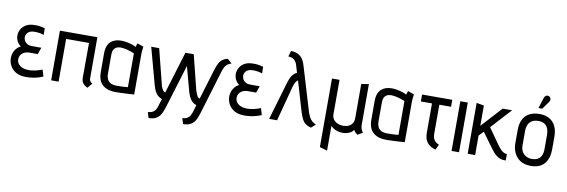

<svg xmlns="http://www.w3.org/2000/svg" viewBox="-61 -1198 5616 1903"><g transform="rotate(10 2747.0 -246.5)"><path d="M303 -430 302 -497Q274 -505 248.5 -508.5Q223 -512 199 -511Q147 -511 114 -492Q81 -473 64.5 -444Q48 -415 47 -384Q46 -363 52.5 -342.5Q59 -322 71.5 -305.5Q84 -289 100 -278Q63 -261 42.5 -225.5Q22 -190 22 -149Q22 -109 41.5 -72Q61 -35 101 -12Q141 11 203 11Q232 11 262 7Q292 3 320 -5Q348 -13 372 -23L352 -90Q336 -84 319 -78.5Q302 -73 284.5 -69Q267 -65 249.5 -63Q232 -61 216 -61Q181 -61 154 -72Q127 -83 111.5 -103Q96 -123 96 -149Q96 -172 105.5 -188Q115 -204 129.5 -214Q144 -224 160.5 -228.5Q177 -233 192 -233H278L302 -301H205Q178 -301 159.5 -312Q141 -323 131.5 -340Q122 -357 122 -375Q122 -393 130 -407.5Q138 -422 153 -432Q168 -442 189 -444Q207 -446 224 -445.5Q241 -445 260.5 -441.5Q280 -438 303 -430Z M831 -81V-500H454V0H529V-430H759L758 -80Q758 -53 767.5 -35.5Q777 -18 790 -8Q803 2 812 6Q821 10 821 10L861 -38Q849 -46 840 -56.5Q831 -67 831 -81Z M1296 -487 1234 -509Q1228 -498 1225 -485Q1222 -472 1222 -472Q1202 -482 1177 -490Q1152 -498 1125 -503Q1098 -508 1070 -508Q1042 -508 1015.5 -500.5Q989 -493 968.5 -475.5Q948 -458 936 -428.5Q924 -399 924 -354V-169Q924 -120 937.5 -86.5Q951 -53 976.5 -33Q1002 -13 1035.5 -4Q1069 5 1108 4Q1125 4 1148 3Q1171 2 1196 1Q1221 0 1242.5 -1.5Q1264 -3 1277 -3.5Q1290 -4 1289 -4V-397Q1289 -427 1292 -452Q1295 -477 1296 -487ZM997 -165V-351Q997 -383 1005.5 -400.5Q1014 -418 1027 -426.5Q1040 -435 1053.5 -437.5Q1067 -440 1078 -440Q1091 -440 1106.5 -437.5Q1122 -435 1139.5 -431Q1157 -427 1176 -420.5Q1195 -414 1215 -406V-65Q1211 -65 1201 -64Q1191 -63 1175.5 -62Q1160 -61 1141 -60.5Q1122 -60 1101 -60Q1067 -60 1044 -71Q1021 -82 1009 -105.5Q997 -129 997 -165Z M1793 -500H1717L1588 -76Q1582 -79 1576 -83Q1570 -87 1564 -95Q1558 -103 1552 -116.5Q1546 -130 1541 -151L1453 -500H1373L1473 -132Q1482 -98 1494.5 -73Q1507 -48 1525 -32Q1543 -16 1567 -7L1543 70Q1538 87 1530.5 100.5Q1523 114 1512 123Q1501 132 1486 137Q1471 142 1452 143L1469 200Q1513 200 1540 186Q1567 172 1582.5 150Q1598 128 1607 103Q1616 78 1623 57ZM2186 -475 2142 -514Q2109 -507 2088 -491Q2067 -475 2053 -447.5Q2039 -420 2026 -377L1935 -76Q1929 -79 1923 -83Q1917 -87 1911.5 -95Q1906 -103 1900 -116.5Q1894 -130 1888 -151L1801 -500H1720L1820 -132Q1829 -98 1841.5 -73Q1854 -48 1871.5 -32Q1889 -16 1914 -7L1891 70Q1885 87 1877.5 100.5Q1870 114 1859 123Q1848 132 1833.5 137Q1819 142 1799 143L1817 200Q1860 200 1887 186Q1914 172 1930 150Q1946 128 1954.5 103Q1963 78 1970 57L2100 -374Q2110 -406 2119.5 -424.5Q2129 -443 2145 -455Q2161 -467 2186 -475Z M2501 -430 2500 -497Q2472 -505 2446.5 -508.5Q2421 -512 2397 -511Q2345 -511 2312 -492Q2279 -473 2262.5 -444Q2246 -415 2245 -384Q2244 -363 2250.5 -342.5Q2257 -322 2269.5 -305.5Q2282 -289 2298 -278Q2261 -261 2240.5 -225.5Q2220 -190 2220 -149Q2220 -109 2239.5 -72Q2259 -35 2299 -12Q2339 11 2401 11Q2430 11 2460 7Q2490 3 2518 -5Q2546 -13 2570 -23L2550 -90Q2534 -84 2517 -78.5Q2500 -73 2482.5 -69Q2465 -65 2447.5 -63Q2430 -61 2414 -61Q2379 -61 2352 -72Q2325 -83 2309.5 -103Q2294 -123 2294 -149Q2294 -172 2303.5 -188Q2313 -204 2327.5 -214Q2342 -224 2358.5 -228.5Q2375 -233 2390 -233H2476L2500 -301H2403Q2376 -301 2357.5 -312Q2339 -323 2329.5 -340Q2320 -357 2320 -375Q2320 -393 2328 -407.5Q2336 -422 2351 -432Q2366 -442 2387 -444Q2405 -446 2422 -445.5Q2439 -445 2458.5 -441.5Q2478 -438 2501 -430Z M3028 -125 2898 -557Q2893 -575 2884.5 -599.5Q2876 -624 2860.5 -646Q2845 -668 2817.5 -683Q2790 -698 2745 -699L2728 -641Q2753 -641 2771 -632.5Q2789 -624 2801 -608Q2813 -592 2819 -569L2841 -497Q2818 -486 2802.5 -468.5Q2787 -451 2776.5 -425.5Q2766 -400 2756 -366L2648 1H2728L2823 -358Q2830 -380 2836.5 -392.5Q2843 -405 2850 -412.5Q2857 -420 2864 -424L2953 -122Q2966 -80 2980 -53Q2994 -26 3015.5 -10Q3037 6 3071 15L3115 -24Q3089 -33 3072 -50Q3055 -67 3045 -87Q3035 -107 3028 -125Z M3562 -101V-510L3487 -498V-156Q3487 -125 3474.5 -103.5Q3462 -82 3439.5 -71Q3417 -60 3386 -59Q3351 -59 3324 -71Q3297 -83 3282.5 -104.5Q3268 -126 3268 -152V-501H3192V189L3268 212V-39Q3269 -37 3277 -29Q3285 -21 3300 -12Q3315 -3 3337.5 4Q3360 11 3389 11Q3412 11 3434 5Q3456 -1 3473 -12.5Q3490 -24 3497 -38Q3505 -23 3513.5 -14.5Q3522 -6 3528.5 -2Q3535 2 3538 4L3588 -26Q3586 -28 3580 -36Q3574 -44 3568 -60Q3562 -76 3562 -101Z M4019 -487 3957 -509Q3951 -498 3948 -485Q3945 -472 3945 -472Q3925 -482 3900 -490Q3875 -498 3848 -503Q3821 -508 3793 -508Q3765 -508 3738.5 -500.5Q3712 -493 3691.5 -475.5Q3671 -458 3659 -428.5Q3647 -399 3647 -354V-169Q3647 -120 3660.5 -86.5Q3674 -53 3699.5 -33Q3725 -13 3758.5 -4Q3792 5 3831 4Q3848 4 3871 3Q3894 2 3919 1Q3944 0 3965.5 -1.5Q3987 -3 4000 -3.5Q4013 -4 4012 -4V-397Q4012 -427 4015 -452Q4018 -477 4019 -487ZM3720 -165V-351Q3720 -383 3728.5 -400.5Q3737 -418 3750 -426.5Q3763 -435 3776.5 -437.5Q3790 -440 3801 -440Q3814 -440 3829.5 -437.5Q3845 -435 3862.5 -431Q3880 -427 3899 -420.5Q3918 -414 3938 -406V-65Q3934 -65 3924 -64Q3914 -63 3898.5 -62Q3883 -61 3864 -60.5Q3845 -60 3824 -60Q3790 -60 3767 -71Q3744 -82 3732 -105.5Q3720 -129 3720 -165Z M4285 -138V-430H4403V-500H4099V-430H4211V-133Q4211 -103 4218 -79Q4225 -55 4239 -37Q4253 -19 4274 -6Q4295 7 4324 15L4350 -39Q4328 -47 4313.5 -60Q4299 -73 4292 -92.5Q4285 -112 4285 -138Z M4484 0H4559V-500H4484Z M4936 -132 4819 -298 5005 -501H4910L4721 -294V-499L4646 -512V0H4721V-197L4766 -243L4862 -111Q4881 -84 4902.5 -58.5Q4924 -33 4952 -16.5Q4980 0 5016 0H5029V-65H5025Q5013 -65 4999 -71.5Q4985 -78 4969.5 -93Q4954 -108 4936 -132Z M5463 -185V-316Q5463 -408 5415.5 -460Q5368 -512 5280 -512Q5220 -512 5178 -489.5Q5136 -467 5114.5 -423.5Q5093 -380 5093 -316V-185Q5093 -132 5113.5 -88Q5134 -44 5176 -17Q5218 10 5281 10Q5373 10 5418 -43.5Q5463 -97 5463 -185ZM5388 -318V-176Q5388 -141 5376.5 -114.5Q5365 -88 5341 -74Q5317 -60 5281 -60Q5246 -60 5220 -75Q5194 -90 5180.5 -116Q5167 -142 5167 -176V-318Q5167 -359 5180 -386.5Q5193 -414 5218.5 -428Q5244 -442 5281 -442Q5318 -442 5341.5 -427.5Q5365 -413 5376.5 -385.5Q5388 -358 5388 -318ZM5351 -645Q5358 -655 5359.5 -665.5Q5361 -676 5357.5 -685Q5354 -694 5344 -700Q5333 -706 5323 -704.5Q5313 -703 5305 -696Q5297 -689 5293 -678L5258 -568H5296Z"/></g></svg>

Font: Advent Pro Medium
Style: Regular
Weight: 500
Designer: VivaRado, Andreas Kalpakidis
Foundry: VivaRado, Andreas Kalpakidis
Version: Version 3.000